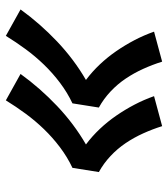

<svg xmlns="http://www.w3.org/2000/svg" viewBox="20 -654 561 640"><g transform="rotate(90 300.0 -334.5)"><path d="M315 -74 227 -123Q274 -188 333.5 -244.5Q393 -301 462 -341Q434 -362 410 -387.5Q386 -413 366 -442Q346 -471 329.5 -502.5Q313 -534 301 -568L401 -595Q411 -563 425 -532Q439 -501 457.5 -473.5Q476 -446 500.5 -423Q525 -400 554 -384L540 -296Q504 -279 471.5 -254.5Q439 -230 411 -201Q383 -172 359.5 -140Q336 -108 315 -74ZM100 -74 12 -123Q59 -188 118.5 -244.5Q178 -301 247 -341Q219 -362 195 -387.5Q171 -413 151 -442Q131 -471 114.5 -502.5Q98 -534 86 -568L186 -595Q196 -563 210 -532Q224 -501 242.5 -473.5Q261 -446 285.5 -423Q310 -400 339 -384L325 -296Q289 -279 256.5 -254.5Q224 -230 196 -201Q168 -172 144.5 -140Q121 -108 100 -74Z"/></g></svg>

Font: Iosevka Etoile Extrabold
Style: Italic
Weight: 800
Italic angle: -9°
Designer: Belleve Invis
Foundry: Belleve Invis
Version: Version 22.1.2; ttfautohint (v1.8.4)